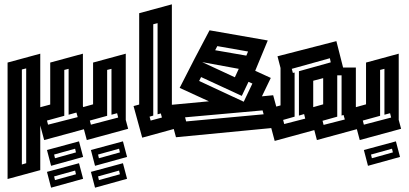

<svg xmlns="http://www.w3.org/2000/svg" viewBox="-20 -640 1888 887"><path d="M15 187V-351L166 -392V146ZM81 -319V120L101 114V-324Z M145 -139 212 -157V-351L363 -392V-150L390 -49L184 7ZM333 -120 297 -110V-322L277 -317V-105L197 -83L202 -64L339 -99ZM216 126 197 53 345 13 364 85ZM234 91 331 64 327 47 230 74ZM216 227 197 154 345 114 364 186ZM234 192 331 165 327 148 230 175Z M342 -139 410 -158V-351L561 -392V-86L572 -45L381 7ZM495 -110V-322L475 -317V-105L395 -83L400 -64L526 -97L521 -117ZM419 126 400 53 548 13 567 85ZM437 91 534 64 530 47 433 74ZM419 227 400 154 548 114 567 186ZM437 192 534 165 530 148 433 175Z M597 -150 623 -157V-579L774 -620V-150L801 -49L637 -4ZM688 -106 671 -101 676 -83 728 -97 723 -116 708 -112V-533L688 -528Z M753 -154 945 -172 810 -234 879 -369 948 -500 1217 -453 1159 -313 1231 -280 1190 -195 1242 -200 1282 -53 793 -6ZM984 -427 974 -408 1118 -383 1126 -402ZM1065 -283 1083 -322 914 -353ZM900 -266 1106 -170 1146 -254 1128 -262 1097 -197 909 -284ZM840 -79 1198 -112 1193 -130 835 -98Z M1210 -135 1276 -153V-326L1262 -380L1534 -450L1565 -328H1624V-86L1635 -45L1444 7L1432 -39L1249 11ZM1361 -311 1508 -352 1504 -371 1328 -322 1333 -303 1341 -305V-101L1288 -86L1293 -67L1390 -92L1385 -113L1361 -106ZM1538 -101 1470 -82 1475 -63 1573 -88 1567 -109 1558 -106V-292H1538ZM1427 -146V-145L1473 -158V-279L1427 -267Z M1603 -139 1671 -158V-351L1822 -392V-86L1833 -45L1642 7ZM1756 -110V-322L1736 -317V-105L1656 -83L1661 -64L1787 -97L1782 -117ZM1680 126 1661 53 1809 13 1828 85ZM1698 91 1795 64 1791 47 1694 74Z"/></svg>

Font: Blaka Hollow
Style: Regular
Weight: 400
Designer: Mohamed Gaber
Foundry: Kief Type Foundry
Version: Version 1.003; ttfautohint (v1.8.4.7-5d5b)